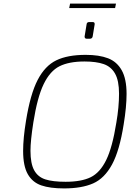

<svg xmlns="http://www.w3.org/2000/svg" viewBox="-20 -1045 726 1071"><path d="M109 -203Q109 -274 125 -371Q149 -520 190 -599Q231 -678 294 -708.5Q357 -739 458 -739Q533 -739 582.5 -720Q632 -701 659 -653Q686 -605 686 -521Q686 -449 670 -352Q647 -205 605 -127.5Q563 -50 499.5 -22Q436 6 337 6Q259 6 210 -11Q161 -28 135 -73.5Q109 -119 109 -203ZM629 -361Q644 -448 644 -522Q644 -595 622 -634Q600 -673 558.5 -687.5Q517 -702 451 -702Q365 -702 312 -675.5Q259 -649 223.5 -575.5Q188 -502 166 -362Q150 -260 150 -204Q150 -133 170.5 -95.5Q191 -58 232.5 -44.5Q274 -31 346 -31Q434 -31 486 -56.5Q538 -82 572.5 -152.5Q607 -223 629 -361ZM452 -840V-842L463 -909Q464 -922 478 -922H497Q508 -922 508 -912V-909L497 -842Q496 -836 492 -832.5Q488 -829 482 -829H463Q458 -829 455 -832Q452 -835 452 -840ZM371 -1025H627L622 -1000H366Z"/></svg>

Font: Exo ExtraLight
Style: Italic
Weight: 275
Italic angle: -9°
Designer: Natanael Gama
Foundry: Natanael Gama
Version: Version 1.500; ttfautohint (v1.6)